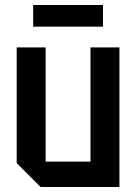

<svg xmlns="http://www.w3.org/2000/svg" viewBox="-20 -750 546 770"><path d="M459 -560V0H143L47 -96V-560H163V-102H343V-560ZM113 -643V-730H393V-643Z"/></svg>

Font: Tektur SemiCondensed Medium
Style: Regular
Weight: 500
Width: 4
Designer: Adam Jagosz
Foundry: Adam Jagosz
Version: Version 1.005;gftools[0.9.30]